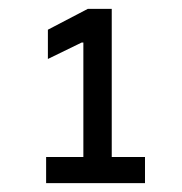

<svg xmlns="http://www.w3.org/2000/svg" viewBox="-20 -864 410 433"><path d="M232 -510H307V-451H84V-510H168V-768H164L88 -731V-797L178 -844H232Z"/></svg>

Font: Varela
Style: Regular
Weight: 400
Designer: Joe Prince
Foundry: Joe Prince
Version: Version 1.000